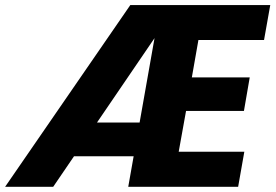

<svg xmlns="http://www.w3.org/2000/svg" viewBox="-65 -722 1065 742"><path d="M123.4 -118.2H533.4L556.8 -248.4H219.5ZM955.4 -567.4 979.4 -702.3H438.5L-45.3 0H140.5L532.2 -574.7L430.6 0H855.3L879.2 -135.5H625.6L654 -293.2H877.7L900.1 -422.9H676.4L701.8 -567.4Z"/></svg>

Font: Poppins Devanagari Thin
Style: Italic
Weight: 100
Italic angle: -10°
Designer: Ninad Kale (Devanagari), Jonny Pinhorn (Latin)
Foundry: Indian Type Foundry
Version: 4.005